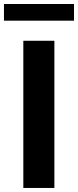

<svg xmlns="http://www.w3.org/2000/svg" viewBox="-52 -929 386 949"><path d="M216.8 -727.5V0H63.3V-727.5ZM313.7 -909.2V-826.8H-32.4V-909.2Z"/></svg>

Font: Inter V
Style: 
Weight: 400
Designer: Rasmus Andersson
Foundry: rsms
Version: Version 4.000;git-a3f224843